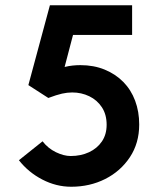

<svg xmlns="http://www.w3.org/2000/svg" viewBox="-20 -700 594 731"><path d="M251 11Q194 11 141 -16.5Q88 -44 52 -90L142 -162Q163 -135 193 -120.5Q223 -106 249 -106Q288 -106 319 -120.5Q350 -135 368 -161.5Q386 -188 386 -225Q386 -264 368 -291.5Q350 -319 320 -333.5Q290 -348 255 -348Q236 -348 216 -343.5Q196 -339 164 -327L88 -376L170 -680H483V-567H258L226 -445Q242 -449 257 -450.5Q272 -452 286 -452Q337 -452 378.5 -435Q420 -418 449.5 -388Q479 -358 494.5 -316.5Q510 -275 510 -226Q510 -155 474.5 -101.5Q439 -48 380.5 -18.5Q322 11 251 11Z"/></svg>

Font: Teachers SemiBold
Style: Regular
Weight: 600
Version: Version 1.001